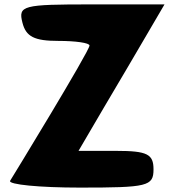

<svg xmlns="http://www.w3.org/2000/svg" viewBox="-20 -903 796 873"><path d="M82 -800C98 -736 137 -717 245 -717C324 -717 387 -708 387 -696C387 -671 35 -95 26 -81C16 -64 160 -50 343 -50C651 -50 678 -56 678 -133C678 -202 650 -217 508 -217H337L453 -415C517 -523 606 -674 649 -748L728 -883H395C83 -883 62 -878 82 -800Z"/></svg>

Font: Hussar Skorodowane
Style: Bold
Weight: 700
Foundry: Cannot Into Space Fonts
Version: Version 0.892